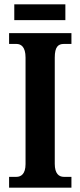

<svg xmlns="http://www.w3.org/2000/svg" viewBox="-20 -867 371 887"><path d="M46 -774H282V-847H46ZM22 0H310V-50H275C252 -50 233 -65 233 -110V-601C233 -651 249 -664 275 -664H310V-714H22V-664H56C77 -664 98 -651 98 -601V-109C98 -63 77 -50 56 -50H22Z"/></svg>

Font: Noto Serif Georgian ExtraCondensed Bold
Style: Regular
Weight: 700
Width: 2
Designer: Monotype Design Team, Akaki Razmadze
Foundry: Google LLC
Version: Version 2.003